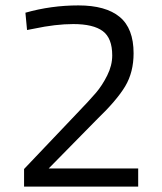

<svg xmlns="http://www.w3.org/2000/svg" viewBox="-20 -690 600 710"><path d="M491 0H69V-65L262 -268Q312 -320 335 -347Q358 -374 376.5 -411Q395 -448 395 -485Q395 -549 360 -575Q325 -601 251 -601Q186 -601 106 -584L80 -579L74 -643Q169 -670 270 -670Q371 -670 422.5 -627.5Q474 -585 474 -493Q474 -423 443 -371Q412 -319 336 -246L160 -67H491Z"/></svg>

Font: TitilliumWeb-Regular
Style: Regular
Weight: 400
Version: Version 1.001;PS 57.000;hotconv 1.0.70;makeotf.lib2.5.55311